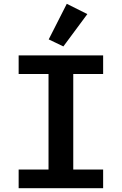

<svg xmlns="http://www.w3.org/2000/svg" viewBox="-20 -989 640 1009"><path d="M78 0V-98H235V-600H78V-698H522V-600H365V-98H522V0ZM313 -745 236 -782 331 -969 439 -915Z"/></svg>

Font: IBM Plex Mono SmBld
Style: Regular
Weight: 600
Monospace: yes
Designer: Mike Abbink, Paul van der Laan, Pieter van Rosmalen
Foundry: Bold Monday
Version: Version 2.3